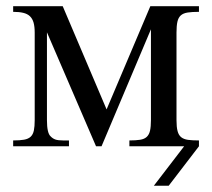

<svg xmlns="http://www.w3.org/2000/svg" viewBox="-20 -467 677 613"><path d="M567.9 0H393.1V-18.6Q414.1 -18.6 427.5 -20.8Q440.9 -22.9 448.5 -30Q456.1 -37.1 459 -49.8Q461.9 -62.5 461.9 -83.5V-373.5L304.2 0H286.6L129.9 -363.8V-83.5Q129.9 -42 141.6 -31.7Q147.9 -24.9 156.5 -21.7Q165 -18.6 181.6 -18.6H200.2V0H22V-18.6Q43.5 -18.6 56.9 -21Q70.3 -23.4 77.9 -30.5Q85.4 -37.6 88.1 -50.3Q90.8 -63 90.8 -83.5V-362.8Q90.8 -381.8 87.2 -394.8Q83.5 -407.7 75.4 -415.3Q67.4 -422.9 54.2 -426Q41 -429.2 22 -429.2V-447.3H180.2L320.3 -117.7L460 -447.3H615.2V-429.2Q593.3 -429.2 579.1 -427Q564.9 -424.8 557.1 -417.7Q549.3 -410.6 546.4 -397.5Q543.5 -384.3 543.5 -362.8V-83.5Q543.5 -61.5 546.9 -48.6Q550.3 -35.6 558.3 -29.1Q566.4 -22.5 580.3 -20.5Q594.2 -18.6 615.2 -18.6V0L518.6 126H471.2Z"/></svg>

Font: Doulos SIL
Style: Regular
Weight: 400
Designer: Walt Agee, Victor Gaultney, Peter Martin, Debbi Hosken
Foundry: SIL International
Version: Version 4.110; 2011; Maintenance release